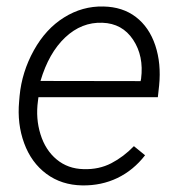

<svg xmlns="http://www.w3.org/2000/svg" viewBox="-20 -558 546 588"><path d="M231.9 9.8Q168.5 8.8 122.1 -25.6Q75.7 -60.1 54 -119.4Q32.2 -178.7 38.6 -247.6L40 -264.2Q46.9 -337.4 83.5 -403.6Q120.1 -469.7 176.3 -504.6Q232.4 -539.6 296.4 -538.1Q355.5 -537.1 396.2 -505.9Q437 -474.6 455.6 -418.9Q474.1 -363.3 467.3 -295.9L463.4 -260.3H97.7L96.2 -248.5Q88.9 -195.3 104 -146.7Q119.1 -98.1 153.6 -69.6Q188 -41 236.3 -40Q283.2 -38.6 320.8 -58.1Q358.4 -77.6 390.1 -110.4L424.3 -82.5Q388.7 -36.6 339.6 -12.9Q290.5 10.7 231.9 9.8ZM293.5 -488.3Q230 -490.7 179.7 -443.4Q129.4 -396 104 -310.1L410.6 -309.6L412.1 -316.9Q420.9 -386.2 387.7 -436.3Q354.5 -486.3 293.5 -488.3Z"/></svg>

Font: RobotoInd Light
Style: Italic
Weight: 300
Italic angle: -12°
Designer: Google
Version: Version 2.001151; 2014